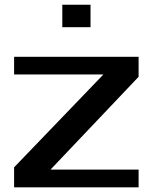

<svg xmlns="http://www.w3.org/2000/svg" viewBox="-20 -797 650 817"><path d="M245.1 -776.9H365.2V-681.2H245.1ZM40 -85 419.9 -480H40V-555.2H569.8V-470.2L194.8 -75.2H569.8V0H40Z"/></svg>

Font: Sporting Grotesque
Style: Regular
Weight: 400
Designer: Lucas LE BIHAN
Foundry: Lucas LE BIHAN
Version: Version 2.001;PS 2.1;hotconv 1.0.88;makeotf.lib2.5.647800